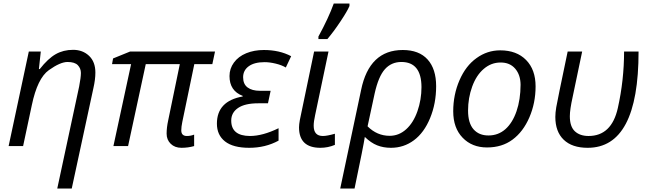

<svg xmlns="http://www.w3.org/2000/svg" viewBox="-20 -827 3675 1087"><path d="M160.2 -231.9 110.8 0H28.8L143.1 -535.2H210.9L200.2 -436H205.1Q252 -495.6 295.4 -520.3Q338.9 -544.9 393.6 -544.9Q448.2 -544.9 484.1 -511Q520 -477.1 520 -416Q520 -377.4 508.8 -328.1L386.2 240.2H304.2L428.2 -337.9Q438 -388.7 438 -414.1Q438 -439.5 420.7 -457.8Q403.3 -476.1 362.3 -476.1Q321.3 -476.1 256.6 -429.9Q191.9 -383.8 160.2 -231.9Z M1006.3 -88.9Q1006.3 -57.1 1038.1 -57.1Q1059.6 -57.1 1079.1 -64.9V0Q1044.9 9.8 1007.3 9.8Q969.7 9.8 946.5 -12.9Q923.3 -35.6 923.3 -70.3Q923.3 -105 932.1 -145L998 -463.9H805.2L705.1 0H622.1L722.2 -463.9H614.3L620.1 -496.1L716.3 -535.2H1197.3L1182.1 -463.9H1080.1L1012.2 -137.2Q1006.3 -108.9 1006.3 -88.9Z M1354 -284.2Q1279.3 -312.5 1279.3 -396.5Q1279.3 -438.5 1304.4 -472.9Q1329.6 -507.3 1374 -525.6Q1418.5 -543.9 1474.1 -543.9Q1562 -543.9 1628.4 -508.8L1598.1 -444.8Q1575.2 -458.5 1541 -466.8Q1506.8 -475.1 1478 -475.1Q1419.9 -475.1 1388.2 -451.9Q1356.4 -428.7 1356.4 -389.6Q1356.4 -350.6 1381.8 -331.8Q1407.2 -313 1451.2 -313H1512.2L1497.1 -242.2H1442.4Q1366.7 -242.2 1327.9 -215.8Q1289.1 -189.5 1289.1 -144.5Q1289.1 -57.6 1395 -57.1Q1466.8 -57.1 1557.1 -101.1V-30.8Q1482.4 9.8 1391.1 9.8Q1299.8 9.8 1253.9 -26.4Q1208 -62.5 1208 -127Q1208 -254.9 1354 -280.8Z M1672.9 -106Q1672.9 -122.1 1677.7 -148.4Q1682.6 -174.8 1758.3 -535.2H1839.8L1764.2 -175.8Q1755.9 -138.7 1755.9 -115.2Q1755.9 -57.1 1808.1 -57.1Q1831.5 -57.1 1876 -69.8V-6.8Q1836.4 9.8 1793.9 9.8Q1672.9 9.8 1672.9 -106ZM1958.5 -807.1V-793Q1946.3 -763.7 1907.2 -705.1Q1868.2 -646.5 1833.5 -606H1782.7V-620.1Q1839.8 -724.6 1869.6 -807.1Z M2366.2 -334Q2365.7 -476.1 2252.4 -476.1Q2195.8 -476.1 2159.2 -435.3Q2122.6 -394.5 2101.1 -297.9L2061 -111.8Q2114.7 -58.1 2186 -58.1Q2238.3 -58.1 2279.3 -95Q2320.3 -131.8 2343.3 -197.3Q2366.2 -262.7 2366.2 -334ZM2260.3 -543.9Q2352.5 -543.9 2400.9 -490.2Q2449.2 -436.5 2449.2 -338.9Q2449.2 -241.2 2415 -158.4Q2380.9 -75.7 2323.5 -33Q2266.1 9.8 2193.4 9.8Q2150.4 9.8 2115.2 -4.2Q2080.1 -18.1 2045.4 -51.8Q2038.6 -4.9 1987.3 240.2H1906.2L2024.4 -317.9Q2070.8 -543.9 2260.3 -543.9Z M2927.2 -347.2Q2926.8 -403.3 2896.5 -438.5Q2866.2 -473.6 2813.5 -473.1Q2760.7 -473.1 2718.8 -437Q2676.8 -401.4 2653.3 -336.9Q2629.9 -272.5 2629.9 -201.2Q2629.9 -129.9 2661.1 -94.7Q2692.4 -59.6 2746.1 -60.1Q2800.8 -60.1 2841.3 -95.7Q2881.8 -131.8 2904.3 -197.3Q2926.8 -262.7 2927.2 -347.2ZM2812 -542Q2904.8 -542 2958.5 -487.3Q3012.2 -432.6 3012.2 -337.9Q3012.2 -244.1 2977.1 -162.6Q2941.9 -81.1 2881.8 -36.6Q2822.3 7.8 2737.3 7.8Q2652.3 7.8 2599.1 -47.4Q2545.9 -102.5 2545.9 -196.8Q2545.9 -291 2581.5 -373Q2617.2 -455.1 2677.7 -498Q2738.3 -542 2812 -542Z M3307.1 9.8Q3218.8 9.8 3171.4 -35.9Q3124 -81.5 3124 -165Q3124 -188.5 3129.2 -220Q3134.3 -251.5 3193.8 -535.2H3275.9L3222.2 -278.8Q3206.1 -206.5 3206.1 -168.9Q3206.1 -110.4 3234.6 -83.7Q3263.2 -57.1 3312 -57.1Q3442.4 -57.1 3477.8 -215.3Q3513.2 -373.5 3513.2 -535.2H3595.2Q3595.2 9.8 3307.1 9.8Z"/></svg>

Font: OpenSans-Italic
Style: Italic
Weight: 400
Italic angle: -12°
Foundry: Ascender Corporation
Version: Version 1.10